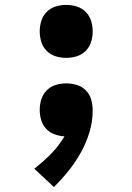

<svg xmlns="http://www.w3.org/2000/svg" viewBox="-20 -548 540 783"><path d="M250 -312Q228 -312 207 -318.5Q186 -325 170.5 -340.5Q155 -356 148.5 -377Q142 -398 142 -420Q142 -442 148.5 -463Q155 -484 170.5 -499.5Q186 -515 207 -521.5Q228 -528 250 -528Q272 -528 293 -521.5Q314 -515 329.5 -499.5Q345 -484 351.5 -463Q358 -442 358 -420Q358 -398 351.5 -377Q345 -356 329.5 -340.5Q314 -325 293 -318.5Q272 -312 250 -312ZM200 215 120 140Q156 112 188 79.5Q220 47 243 8Q222 7 202 -0.5Q182 -8 168 -23Q154 -38 148 -58.5Q142 -79 142 -100Q142 -122 148.5 -143Q155 -164 170.5 -179.5Q186 -195 207 -201.5Q228 -208 250 -208Q272 -208 293.5 -201.5Q315 -195 330.5 -179Q346 -163 352 -141.5Q358 -120 358 -98Q358 -53 345 -9.5Q332 34 310 73.5Q288 113 260 148Q232 183 200 215Z"/></svg>

Font: Iosevka SS18 Heavy
Style: Regular
Weight: 900
Monospace: yes
Designer: Belleve Invis
Foundry: Belleve Invis
Version: Version 25.1.1; ttfautohint (v1.8.4)